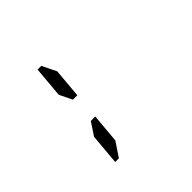

<svg xmlns="http://www.w3.org/2000/svg" viewBox="-161 -1069 1137 1137"><g transform="rotate(-45 408.0 -500.0)"><path d="M303 -234 243 -144H212L229 -338L282 -418H319ZM257 -662 274 -856H305L349 -766L333 -582H296Z"/></g></svg>

Font: DSEG14 Classic
Style: Bold Italic
Weight: 700
Italic angle: -5°
Designer: Keshikan(Twitter:@keshinomi_88pro)
Version: Version 0.46